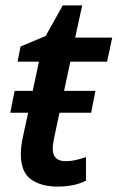

<svg xmlns="http://www.w3.org/2000/svg" viewBox="-20 -680 435 710"><path d="M192 10Q256 10 298 -12V-99Q277 -92 259.5 -88Q242 -84 223 -84Q175 -84 175 -130Q175 -140 177 -152Q179 -164 181 -174L200 -263H317L333 -344H217L240 -452H376L395 -541H258L284 -660H212L149 -547L56 -508L45 -452H124L101 -344H34L18 -263H84L65 -175Q57 -138 57 -111Q57 -43 95 -16.5Q133 10 192 10Z"/></svg>

Font: Noto Sans UI Medium
Style: Italic
Weight: 500
Italic angle: -12°
Designer: Monotype Design Team
Foundry: Monotype Imaging Inc.
Version: Version 1.901